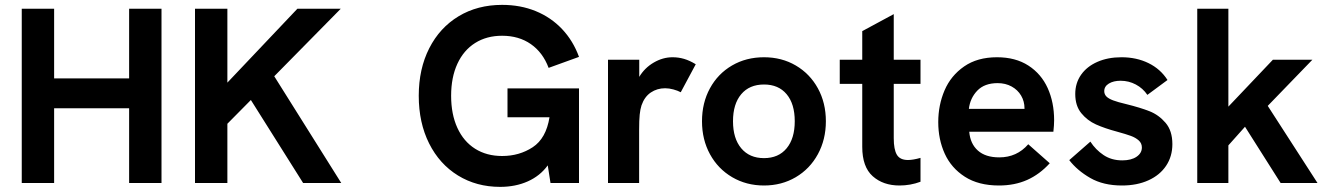

<svg xmlns="http://www.w3.org/2000/svg" viewBox="-20 -732 5307 768"><path d="M67 -697H196.5V-418.5H496.5V-697H626V0H496.5V-299H196.5V0H67Z M760 -697H889.5V-401.5L1169.5 -697H1343L1077 -427L1345 0H1192.5L983.5 -332L889.5 -237V0H760Z M1655 -349Q1655 -456.5 1697 -539Q1739 -621.5 1814.5 -667Q1890 -712.5 1988.5 -712.5Q2062 -712.5 2123 -687.5Q2184 -662.5 2228.2 -615.8Q2272.5 -569 2296 -504.5L2174.5 -460.5Q2151.5 -522 2103.5 -555.5Q2055.5 -589 1988.5 -589Q1926.5 -589 1880.5 -560Q1834.5 -531 1809.5 -476.8Q1784.5 -422.5 1784.5 -349Q1784.5 -275 1809.5 -220.5Q1834.5 -166 1880.5 -137Q1926.5 -108 1988.5 -108Q2057.5 -108 2111 -143.2Q2164.5 -178.5 2178 -263H2010V-378.5H2296V0H2182L2171 -70.5Q2140.5 -28.5 2091.2 -6.5Q2042 15.5 1980.5 15.5Q1886 15.5 1812 -30Q1738 -75.5 1696.5 -158.2Q1655 -241 1655 -349Z M2412 -493H2537V-424.5Q2558.5 -460.5 2595 -481.8Q2631.5 -503 2670 -503Q2694 -503 2716.2 -496.5Q2738.5 -490 2763 -475L2703 -363Q2691 -369.5 2673.8 -374.2Q2656.5 -379 2640.5 -379Q2608.5 -379 2583.2 -362Q2558 -345 2546 -310.5Q2541 -295 2538.8 -273.5Q2536.5 -252 2536.5 -212V0H2412Z M2788 -247Q2788 -320.5 2819.8 -378.8Q2851.5 -437 2908 -470Q2964.5 -503 3036 -503Q3107 -503 3163.2 -470Q3219.5 -437 3251.5 -378.8Q3283.5 -320.5 3283.5 -247Q3283.5 -174 3251.5 -115.2Q3219.5 -56.5 3163 -23.2Q3106.5 10 3036 10Q2965.5 10 2908.8 -23.2Q2852 -56.5 2820 -115Q2788 -173.5 2788 -247ZM3036 -99.5Q3094 -99.5 3126.5 -138.8Q3159 -178 3159 -247Q3159 -316.5 3126.5 -355.2Q3094 -394 3036 -394Q2977.5 -394 2944.8 -355Q2912 -316 2912 -247Q2912 -178 2945 -138.8Q2978 -99.5 3036 -99.5Z M3429 -144.5V-396.5H3339V-493H3429V-607.5L3555 -675.5V-493H3662V-396.5H3555V-179Q3555 -134 3567.5 -113Q3580 -92 3612 -92Q3632 -92 3662 -100.5V-5Q3621.5 10 3578 10Q3512.5 10 3470.8 -27.2Q3429 -64.5 3429 -144.5Z M3733 -243.5Q3733 -311.5 3758.2 -370.5Q3783.5 -429.5 3836.5 -466.2Q3889.5 -503 3968 -503Q4042 -503 4093.5 -469.8Q4145 -436.5 4170.8 -379.5Q4196.5 -322.5 4196.5 -251Q4196.5 -232 4193.5 -205H3857Q3861 -157 3891.5 -129.8Q3922 -102.5 3977 -102.5Q4047.5 -102.5 4093 -155L4179 -79Q4138.5 -34.5 4088.5 -12.2Q4038.5 10 3976 10Q3894 10 3839.5 -25Q3785 -60 3759 -117.2Q3733 -174.5 3733 -243.5ZM4078 -296.5V-298.5Q4078 -326.5 4064.5 -349.5Q4051 -372.5 4026.5 -386Q4002 -399.5 3970.5 -399.5Q3918 -399.5 3889.2 -369.5Q3860.5 -339.5 3855.5 -296.5Z M4257 -91.5 4341.5 -165.5Q4362.5 -133 4394.2 -111.8Q4426 -90.5 4469 -90.5Q4505 -90.5 4526.2 -105Q4547.5 -119.5 4547.5 -142Q4547.5 -159 4535 -170.2Q4522.5 -181.5 4503.2 -188.5Q4484 -195.5 4449.5 -205Q4399 -218.5 4364 -234.2Q4329 -250 4305 -279.5Q4281 -309 4281 -356Q4281 -399.5 4304.2 -432.8Q4327.5 -466 4369.5 -484.5Q4411.5 -503 4466 -503Q4526 -503 4574 -479.5Q4622 -456 4650 -412L4569.5 -352.5Q4551.5 -379 4523.2 -394Q4495 -409 4462.5 -409Q4434 -409 4415.5 -397.8Q4397 -386.5 4397 -367.5Q4397 -355 4405.5 -346.2Q4414 -337.5 4432.5 -330.5Q4451 -323.5 4485 -315.5Q4541.5 -301.5 4578.2 -287Q4615 -272.5 4642.2 -240.8Q4669.5 -209 4669.5 -155.5Q4669.5 -106.5 4644.5 -69Q4619.5 -31.5 4573.8 -10.8Q4528 10 4468 10Q4393.5 10 4341.2 -20Q4289 -50 4257 -91.5Z M4960 -225 4893.5 -150.5V0H4769V-697H4893.5V-305.5L5071.5 -493H5229.5L5051 -308.5L5250 0H5102.5Z"/></svg>

Font: HK Grotesk
Style: Bold
Weight: 700
Designer: Alfredo Marco Pradil
Foundry: Hanken Design Co.
Version: Version 3.001